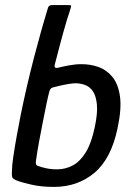

<svg xmlns="http://www.w3.org/2000/svg" viewBox="-20 -728 522 754"><path d="M192 6Q141 6 103 -3Q65 -12 54 -16Q40 -21 34 -25Q28 -29 27 -37Q26 -45 27 -59Q27 -77 32.5 -114.5Q38 -152 46 -195.5Q54 -239 61 -275Q84 -388 112.5 -498Q141 -608 169 -699Q171 -704 175 -706Q179 -708 185 -708H249Q260 -708 259.5 -704Q259 -700 256 -691Q250 -674 243 -650.5Q236 -627 228.5 -600.5Q221 -574 214.5 -549Q208 -524 203 -504.5Q198 -485 195 -474Q193 -465 197 -462.5Q201 -460 208 -462Q223 -466 249.5 -471Q276 -476 300 -476Q335 -476 366.5 -465Q398 -454 421 -426.5Q444 -399 451 -350.5Q458 -302 442 -226Q417 -105 351 -49.5Q285 6 192 6ZM205 -63Q237 -63 266 -78.5Q295 -94 317 -130Q339 -166 352 -228Q364 -284 360.5 -318Q357 -352 344.5 -370Q332 -388 313.5 -394.5Q295 -401 277 -401Q266 -401 248 -398Q230 -395 213.5 -391Q197 -387 189 -385Q184 -384 180.5 -381Q177 -378 174 -370Q169 -351 162.5 -320Q156 -289 148.5 -250.5Q141 -212 133.5 -172Q126 -132 121 -95Q120 -87 121.5 -83Q123 -79 127 -77Q140 -72 160 -67.5Q180 -63 205 -63Z"/></svg>

Font: Glory Thin Medium
Style: Italic
Weight: 500
Italic angle: -12°
Version: Version 1.011